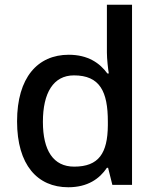

<svg xmlns="http://www.w3.org/2000/svg" viewBox="-20 -846 660 810"><path d="M268 -56C350 -56 400 -92 431 -138H436L454 -66H537V-826H431V-624C431 -597 436 -554 439 -536H433C401 -580 351 -615 270 -615C139 -615 52 -519 52 -334C52 -150 138 -56 268 -56ZM293 -143C205 -143 161 -211 161 -332C161 -454 205 -528 292 -528C402 -528 435 -459 435 -333V-317C434 -200 397 -143 293 -143Z"/></svg>

Font: Noto Sans Malayalam UI Medium
Style: Regular
Weight: 500
Designer: Jelle Bosma - Monotype Design Team
Foundry: Monotype Imaging Inc.
Version: Version 2.104